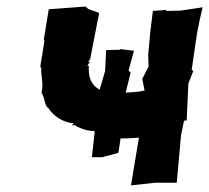

<svg xmlns="http://www.w3.org/2000/svg" viewBox="-20 -554 631 579"><path d="M337 -93 344 -139 348 -148 358 -271 374 -335 368 -341V-342L384 -401L342 -406V-404L300 -403L297 -340L278 -275L279 -272L267 -210L265 -151L257 -80H288ZM330 -272H334C337 -278 332 -268 328 -268C274 -279 244 -297 248 -356C240 -351 245 -359 251 -367H246L252 -376L279 -515L246 -527L238 -534H234L127 -526L112 -434L114 -430L102 -357V-351C108 -345 113 -345 104 -348C104 -323 112 -298 105 -275C117 -256 114 -234 126 -228C141 -203 174 -183 204 -182C197 -180 196 -172 204 -177C236 -158 269 -153 305 -166C303 -155 317 -154 321 -152C326 -164 318 -156 325 -162L330 -154L333 -145L322 -138L325 -137C351 -136 376 -137 399 -139L375 5L448 -3H513C517 -51 522 -99 526 -147L535 -190L543 -191L548 -302L563 -340L558 -343L569 -419L574 -452L582 -493L591 -532L525 -522L483 -521L480 -524L441 -521L433 -456L427 -389L428 -353L409 -316L416 -281C388 -274 368 -277 330 -272Z"/></svg>

Font: Asimov Print
Style: DIt
Weight: 250
Width: 0
Designer: Google
Version: Version 2.000980: 2014